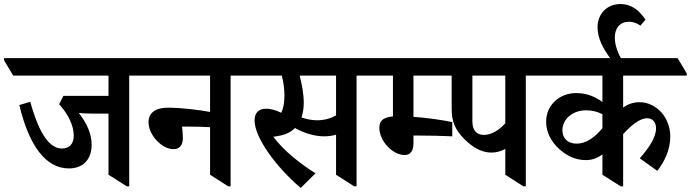

<svg xmlns="http://www.w3.org/2000/svg" viewBox="-71 -910 3400 945"><path d="M268 -81C338 -81 380 -125 380 -198C380 -252 356 -304 317 -354C334 -352 356 -351 380 -351H463V-50L553 7H565V-538H684V-549L639 -624H-51V-613L-6 -538H463V-438H241L220 -397C263 -350 292 -294 292 -242C292 -202 270 -179 234 -179C175 -179 123 -246 78 -409L24 -393C72 -193 154 -81 268 -81Z M783 -176C815 -176 829 -198 829 -231C829 -250 827 -271 825 -287C832 -287 838 -287 846 -287C891 -287 932 -286 963 -284V-50L1052 7H1064V-538H1184V-549L1139 -624H583V-612L628 -538H963V-359C915 -368 826 -380 755 -380C691 -380 660 -352 660 -308C660 -247 724 -176 783 -176Z M1409 15 1482 -57C1410 -102 1328 -165 1274 -237C1282 -238 1291 -239 1299 -241C1333 -246 1361 -260 1381 -280C1421 -257 1474 -239 1524 -239C1546 -239 1566 -242 1583 -247V-50L1672 7H1684V-538H1803V-549L1758 -624H1082V-612L1127 -538H1316C1324 -507 1329 -472 1329 -441C1329 -409 1325 -379 1313 -355C1286 -368 1261 -375 1240 -375C1202 -375 1182 -355 1182 -317C1182 -232 1289 -87 1409 15ZM1424 -404C1424 -447 1415 -494 1404 -538H1583V-342C1556 -327 1525 -318 1489 -318C1462 -318 1436 -324 1413 -332C1420 -353 1424 -377 1424 -404Z M1921 -147C1951 -147 1964 -170 1964 -206V-243C1968 -243 1973 -243 1976 -243C2037 -243 2125 -241 2155 -239V-309C2109 -319 2033 -330 1964 -335V-538H2147V-549L2102 -624H1701V-612L1746 -538H1863V-337C1821 -333 1796 -320 1796 -281C1796 -217 1860 -147 1921 -147Z M2348 -159C2373 -159 2396 -166 2416 -177V-50L2505 7H2517V-538H2636V-549L2591 -624H2045V-612L2090 -538H2152V-376C2152 -314 2167 -272 2218 -222C2255 -186 2298 -159 2348 -159ZM2254 -313V-538H2416V-303C2383 -267 2346 -246 2311 -246C2274 -246 2254 -269 2254 -313Z M2814 -122C2845 -122 2873 -134 2894 -150V-50L2984 7H2996V-250C3036 -293 3077 -328 3115 -328C3141 -328 3158 -308 3158 -279C3158 -232 3121 -180 3078 -131L3164 -69C3202 -117 3228 -176 3228 -238C3228 -284 3212 -324 3186 -355C3158 -386 3121 -407 3076 -407C3045 -407 3019 -397 2996 -381V-538H3309V-549L3264 -624H2535V-612L2580 -538H2894V-408C2862 -432 2819 -452 2765 -452C2685 -452 2617 -395 2617 -311C2617 -259 2642 -212 2681 -177C2717 -144 2760 -122 2814 -122ZM2697 -269C2697 -319 2742 -367 2814 -367C2845 -367 2870 -360 2894 -348V-279C2854 -231 2812 -203 2767 -203C2721 -203 2697 -232 2697 -269Z M2989 -616C2971 -647 2955 -687 2955 -725C2955 -772 2981 -803 3024 -803C3045 -803 3064 -796 3081 -784L3106 -813C3076 -858 3039 -890 2982 -890C2916 -890 2870 -841 2870 -776C2870 -720 2898 -669 2938 -616Z"/></svg>

Font: Noto Serif Devanagari SemiCondensed SemiBold
Style: Regular
Weight: 600
Width: 4
Designer: Universal Thirst, Indian Type Foundry and the Monotype Design Team
Foundry: Monotype Imaging Inc.
Version: Version 2.004